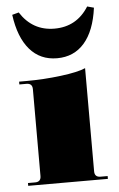

<svg xmlns="http://www.w3.org/2000/svg" viewBox="-50 -713 465 749"><g transform="rotate(-5 182.0 -338.5)"><path d="M26 -670 52 -677Q100 -602 186 -602Q273 -602 320 -677L346 -670Q334 -580 293 -533Q252 -486 186 -486Q120 -486 79 -533.5Q38 -581 26 -670ZM30 0V-11H58Q81 -11 81 -34V-374Q81 -397 58 -397H30V-408H58Q127 -408 194.5 -416.5Q262 -425 291 -438V-34Q291 -11 314 -11H342V0Z"/></g></svg>

Font: Arapey Black-Display
Style: Regular
Weight: 900
Designer: Eduardo Rodriguez Tunni
Foundry: Eduardo Rodriguez Tunni
Version: Version 4.000